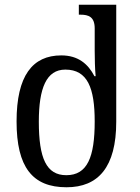

<svg xmlns="http://www.w3.org/2000/svg" viewBox="-20 -780 593 811"><path d="M261 11C395 11 471 -74 471 -266V-760H313V-718H320C354 -718 380 -709 380 -660V-566C380 -532 381 -490 384 -458H379C352 -510 310 -546 239 -546C117 -546 50 -460 50 -267C50 -74 117 11 261 11ZM260 -40C176 -40 144 -111 144 -266C144 -408 176 -486 256 -486C350 -486 380 -408 380 -267C380 -116 349 -40 260 -40Z"/></svg>

Font: Noto Serif Georgian SemiCondensed
Style: Regular
Weight: 400
Width: 4
Designer: Monotype Design Team, Akaki Razmadze
Foundry: Google LLC
Version: Version 2.003